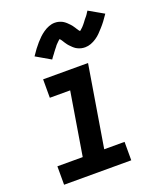

<svg xmlns="http://www.w3.org/2000/svg" viewBox="-141 -851 786 940"><g transform="rotate(-20 252.5 -381.0)"><path d="M379 0H29V-96H161L215 -424H109V-520H343L273 -96H379ZM184 -596 108 -640Q119 -657 130 -671.5Q141 -686 151.5 -698Q162 -710 172.5 -720Q183 -730 196.5 -739.5Q210 -749 225.5 -755Q241 -761 256 -761Q261 -761 266 -760.5Q271 -760 275 -759Q279 -758 283.5 -756.5Q288 -755 292.5 -753Q297 -751 300.5 -748.5Q304 -746 307.5 -743.5Q311 -741 314 -738Q317 -735 320.5 -731.5Q324 -728 327.5 -724.5Q331 -721 333.5 -717.5Q336 -714 338.5 -710.5Q341 -707 343 -704Q345 -701 348 -696Q351 -691 354 -687Q357 -683 360 -680Q363 -677 362 -675H361Q360 -675 358.5 -675.5Q357 -676 356 -676H355L358 -679Q361 -681 364 -683.5Q367 -686 369.5 -688.5Q372 -691 374 -692.5Q376 -694 377.5 -696Q379 -698 381 -700Q383 -702 385 -704.5Q387 -707 389 -709.5Q391 -712 393 -714.5Q395 -717 397 -720Q399 -723 401.5 -726Q404 -729 406.5 -732Q409 -735 412 -738.5Q415 -742 417.5 -746Q420 -750 422.5 -754Q425 -758 428 -762L505 -718Q493 -700 482 -685.5Q471 -671 460.5 -659.5Q450 -648 440 -637.5Q430 -627 416 -617.5Q402 -608 387 -602.5Q372 -597 357 -597Q352 -597 347 -597.5Q342 -598 337.5 -599Q333 -600 329 -601.5Q325 -603 320 -605Q315 -607 311.5 -609.5Q308 -612 304.5 -614.5Q301 -617 298 -620Q295 -623 291.5 -626.5Q288 -630 284.5 -633.5Q281 -637 278.5 -640.5Q276 -644 273.5 -647.5Q271 -651 269 -654Q267 -657 264 -662Q261 -667 258 -671Q255 -675 252 -678Q249 -681 250 -682Q250 -683 250 -683Q250 -683 251 -683Q252 -683 254 -682.5Q256 -682 257 -682H258Q257 -681 254 -679Q251 -677 248 -674.5Q245 -672 242.5 -669.5Q240 -667 238 -665Q236 -663 234.5 -661.5Q233 -660 231 -658Q229 -656 227 -653.5Q225 -651 223.5 -648.5Q222 -646 219.5 -643.5Q217 -641 215 -638Q213 -635 210.5 -632Q208 -629 205.5 -625.5Q203 -622 200.5 -618.5Q198 -615 195 -611.5Q192 -608 189.5 -604Q187 -600 184 -596Z"/></g></svg>

Font: Iosevka Oblique
Style: Bold
Weight: 700
Italic angle: -9°
Monospace: yes
Designer: Belleve Invis
Foundry: Belleve Invis
Version: Version 32.5.0; ttfautohint (v1.8.4)